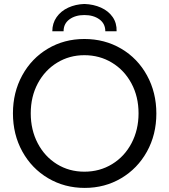

<svg xmlns="http://www.w3.org/2000/svg" viewBox="-20 -920 836 948"><path d="M43.9 -360.4Q43.9 -463.9 89.8 -547.9Q135.7 -631.8 216.3 -679.7Q296.9 -727.5 396.5 -727.5Q497.1 -727.5 578.4 -679.7Q659.7 -631.8 705.8 -547.6Q752 -463.4 752 -359.4Q752 -255.4 705.6 -171.6Q659.2 -87.9 578.4 -40Q497.6 7.8 398.4 7.8Q298.8 7.8 217.8 -40Q136.7 -87.9 90.3 -171.9Q43.9 -255.9 43.9 -360.4ZM664.1 -360.4Q664.1 -442.9 628.9 -508.3Q593.8 -573.7 532.7 -610.6Q471.7 -647.5 396.5 -647.5Q322.8 -647.5 262.2 -610.6Q201.7 -573.7 166.7 -508.3Q131.8 -442.9 131.8 -360.4Q131.8 -278.3 166.3 -212.6Q200.7 -147 261 -109.6Q321.3 -72.3 396.5 -72.3Q472.7 -72.3 533.9 -109.9Q595.2 -147.5 629.6 -213.4Q664.1 -279.3 664.1 -360.4ZM555.7 -765.6H500Q500 -803.2 470.7 -824.5Q441.4 -845.7 396.5 -845.7Q352.1 -845.7 323 -824.5Q293.9 -803.2 293.9 -765.6H238.3Q238.3 -805.2 259.5 -835.4Q280.8 -865.7 316.9 -882.3Q353 -898.9 396.5 -900.4Q441.9 -898.9 478.8 -882.3Q515.6 -865.7 536.4 -835.7Q557.1 -805.7 555.7 -765.6Z"/></svg>

Font: Reddit Sans Chocolate
Style: Regular
Weight: 400
Designer: Stephen Hutchings
Foundry: Reddit
Version: Version 1.013